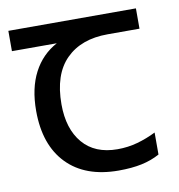

<svg xmlns="http://www.w3.org/2000/svg" viewBox="-67 -599 624 670"><g transform="rotate(-10 245.0 -263.5)"><path d="M301 10Q183 10 118 -57Q53 -124 53 -245Q53 -325 82 -380.5Q111 -436 165 -465H6V-537H458V-465H345Q251 -465 197.5 -411.5Q144 -358 144 -252Q144 -165 187 -114.5Q230 -64 310 -64Q347 -64 381 -73.5Q415 -83 447 -99V-21Q418 -5 383 2.5Q348 10 301 10Z"/></g></svg>

Font: ltelugu25
Style: Book
Weight: 400
Designer: Jelle Bosma - Monotype Design Team
Foundry: Monotype Imaging Inc.
Version: Version 2.003